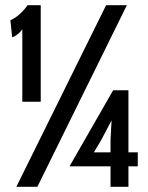

<svg xmlns="http://www.w3.org/2000/svg" viewBox="-20 -720 571 740"><path d="M66 -607Q49 -584 27 -576L20 -642Q39 -650 57 -666.5Q75 -683 86 -700H137V-328H66ZM389 -700H469L124 0H43ZM511 -133V-79H475V0H406V-79H248L416 -372H475V-133ZM406 -181 410 -256 370 -180 342 -133H406Z"/></svg>

Font: Cabin Condensed
Style: Regular
Weight: 400
Width: 3
Designer: Pablo Impallari
Foundry: Pablo Impallari. http://www.impallari.com Igino Marini. http://www.ikern.com
Version: Version 2.200